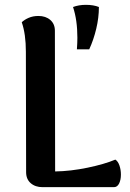

<svg xmlns="http://www.w3.org/2000/svg" viewBox="-20 -774 539 794"><path d="M300 -618Q300 -598 298 -570H349Q367 -609 378 -655Q389 -701 389 -745Q367 -754 335 -754Q306 -754 282 -745Q300 -691 300 -618ZM208 -65Q272 -66 342 -80.5Q412 -95 457 -114Q468 -107 474 -89.5Q480 -72 480 -52Q480 -30 472.5 -15Q465 0 451 0H156Q126 0 107 -16.5Q88 -33 88 -62L87 -560Q87 -633 70 -682Q80 -692 98 -700Q116 -708 139 -708Q169 -708 188 -691.5Q207 -675 207 -647Z"/></svg>

Font: Arima Madurai ExtraBold
Style: Regular
Weight: 800
Designer: Joana Correia and Natanael Gama
Foundry: NDISCOVER
Version: Version 1.020